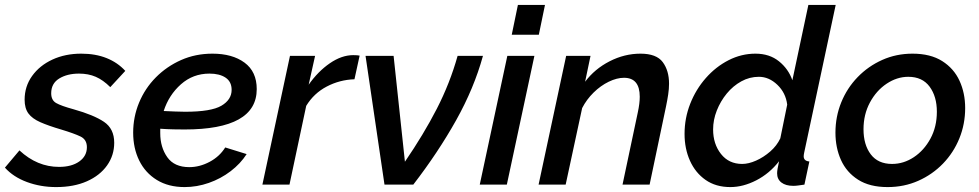

<svg xmlns="http://www.w3.org/2000/svg" viewBox="-45 -750 3977 780"><path d="M183 10Q120 10 64.5 -10.5Q9 -31 -25 -69L34 -139Q106 -72 195 -72Q246 -72 277 -94Q308 -116 308 -152Q308 -183 282 -195.5Q256 -208 203 -224Q152 -239 119 -253.5Q86 -268 70.5 -289Q55 -310 55 -345Q55 -399 85.5 -441.5Q116 -484 168 -508Q220 -532 285 -532Q343 -532 388 -514Q433 -496 464 -462L403 -396Q374 -425 344 -438Q314 -451 276 -451Q228 -451 195.5 -431Q163 -411 163 -371Q163 -343 183 -331.5Q203 -320 254 -306Q336 -283 377.5 -255Q419 -227 419 -170Q419 -119 390 -78Q361 -37 308 -13.5Q255 10 183 10Z M705 10Q639 10 592 -19Q545 -48 520.5 -98Q496 -148 496 -211Q496 -275 520 -333Q544 -391 588 -435.5Q632 -480 690.5 -506Q749 -532 818 -532Q899 -532 948.5 -495.5Q998 -459 998 -388Q998 -224 705 -224Q685 -224 660 -224.5Q635 -225 606 -227Q606 -218 606 -209Q606 -152 634.5 -111.5Q663 -71 724 -71Q766 -71 806.5 -92.5Q847 -114 870 -151L957 -124Q932 -85 892 -54.5Q852 -24 803.5 -7Q755 10 705 10ZM806 -451Q739 -451 690 -407.5Q641 -364 620 -299Q645 -298 666.5 -297Q688 -296 707 -296Q813 -296 854.5 -320.5Q896 -345 896 -385Q896 -418 871.5 -434.5Q847 -451 806 -451Z M1133 -523H1235L1209 -406Q1247 -460 1295 -493Q1343 -526 1390 -526Q1400 -526 1405.5 -525.5Q1411 -525 1416 -524L1395 -428Q1335 -426 1282.5 -398.5Q1230 -371 1199 -320L1131 0H1021Z M1440 -523H1554L1600 -93Q1676 -204 1729.5 -308Q1783 -412 1814 -523H1917Q1881 -392 1808 -261.5Q1735 -131 1634 0H1517Z M2059 -730H2169L2144 -609H2034ZM2016 -523H2126L2014 0H1904Z M2255 -523H2354L2332 -418Q2371 -470 2431.5 -501Q2492 -532 2557 -532Q2622 -532 2647.5 -497.5Q2673 -463 2673 -410Q2673 -389 2669.5 -366Q2666 -343 2661 -319L2594 0H2484L2546 -293Q2554 -330 2554 -357Q2554 -434 2490 -434Q2461 -434 2428 -418Q2395 -402 2366.5 -374Q2338 -346 2320 -311L2253 0H2143Z M2922 10Q2863 10 2821.5 -19Q2780 -48 2758 -97Q2736 -146 2736 -206Q2736 -270 2759 -328.5Q2782 -387 2822.5 -433Q2863 -479 2915 -505.5Q2967 -532 3024 -532Q3081 -532 3119.5 -501Q3158 -470 3174 -424L3239 -730H3350L3222 -130Q3221 -125 3220.5 -121.5Q3220 -118 3220 -115Q3220 -96 3243 -94L3223 0Q3209 2 3198 3.5Q3187 5 3178 5Q3147 5 3129.5 -8.5Q3112 -22 3112 -46Q3112 -54 3114 -65Q3116 -76 3120 -95Q3081 -45 3027.5 -17.5Q2974 10 2922 10ZM2970 -84Q2996 -84 3026.5 -97.5Q3057 -111 3084 -134.5Q3111 -158 3125 -188L3153 -325Q3147 -373 3113 -405.5Q3079 -438 3038 -438Q3000 -438 2966.5 -419.5Q2933 -401 2907.5 -370Q2882 -339 2867 -301Q2852 -263 2852 -224Q2852 -165 2884 -124.5Q2916 -84 2970 -84Z M3561 10Q3488 10 3441 -20Q3394 -50 3371.5 -100Q3349 -150 3349 -211Q3349 -276 3372.5 -334Q3396 -392 3439 -436.5Q3482 -481 3539 -506.5Q3596 -532 3662 -532Q3735 -532 3782.5 -502Q3830 -472 3853 -422Q3876 -372 3876 -311Q3876 -246 3852.5 -188Q3829 -130 3786 -85.5Q3743 -41 3685.5 -15.5Q3628 10 3561 10ZM3579 -84Q3626 -84 3667.5 -111.5Q3709 -139 3735 -187Q3761 -235 3761 -296Q3761 -358 3731.5 -398Q3702 -438 3645 -438Q3599 -438 3557 -410Q3515 -382 3489 -333.5Q3463 -285 3463 -225Q3463 -162 3492.5 -123Q3522 -84 3579 -84Z"/></svg>

Font: Raleway SemiBold
Style: Italic
Weight: 600
Italic angle: -12°
Designer: Matt McInerney, Pablo Impallari, Rodrigo Fuenzalida
Foundry: Matt McInerney, Pablo Impallari, Rodrigo Fuenzalida
Version: Version 4.026